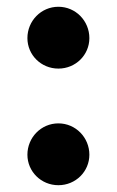

<svg xmlns="http://www.w3.org/2000/svg" viewBox="-20 -524 340 559"><path d="M150 -324.3C200.5 -324.3 240.2 -364.2 240.2 -413.1C240.2 -462.9 200.5 -504.3 150 -504.3C99.5 -504.3 59.8 -462.9 59.8 -413.1C59.8 -364.2 99.5 -324.3 150 -324.3ZM150 15.2C200.5 15.2 240.2 -24.8 240.2 -73.6C240.2 -123.4 200.5 -164.8 150 -164.8C99.5 -164.8 59.8 -123.4 59.8 -73.6C59.8 -24.8 99.5 15.2 150 15.2Z"/></svg>

Font: Source Serif Variable
Style: Regular
Weight: 389
Designer: Frank Grießhammer
Foundry: Adobe Systems Incorporated
Version: Version 3.001;hotconv 1.0.111;makeotfexe 2.5.65597